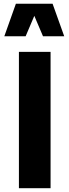

<svg xmlns="http://www.w3.org/2000/svg" viewBox="-20 -996 367 1016"><path d="M247.6 -721.7H80.1V0H247.6ZM258.3 -976.1H64L2.9 -804.2H115.7L161.6 -912.1L207.5 -804.2H319.8Z"/></svg>

Font: Estedad ExtraBold
Style: Regular
Weight: 800
Designer: Amin Abedi
Version: Version 7.3